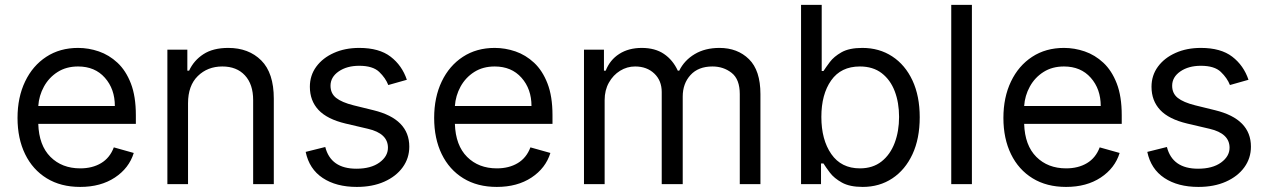

<svg xmlns="http://www.w3.org/2000/svg" viewBox="-20 -747 5145 779"><path d="M305.4 11.4Q226.6 11.4 169.6 -23.6Q112.6 -58.6 81.9 -121.6Q51.1 -184.7 51.1 -268.5Q51.1 -352.3 81.9 -416.4Q112.6 -480.5 167.8 -516.5Q223 -552.6 296.9 -552.6Q339.5 -552.6 381 -538.4Q422.6 -524.1 456.7 -492.4Q490.8 -460.6 511 -408.4Q531.2 -356.2 531.2 -279.8V-244.3H135.3Q138.1 -157 184.8 -110.4Q231.5 -63.9 305.4 -63.9Q354.8 -63.9 390.3 -85.2Q425.8 -106.5 441.8 -149.1L522.7 -126.4Q503.6 -64.6 446 -26.6Q388.5 11.4 305.4 11.4ZM135.3 -316.8H446Q446 -386 405.5 -431.6Q365.1 -477.3 296.9 -477.3Q248.9 -477.3 213.8 -454.9Q178.6 -432.5 158.4 -395.8Q138.1 -359 135.3 -316.8Z M742.9 -328.1V0H659.1V-545.5H740.1V-460.2H747.2Q766.3 -501.8 805.4 -527.2Q844.5 -552.6 906.2 -552.6Q989 -552.6 1040 -501.8Q1090.9 -451 1090.9 -346.6V0H1007.1V-340.9Q1007.1 -405.2 973.7 -441.2Q940.3 -477.3 882.1 -477.3Q822.1 -477.3 782.5 -438.4Q742.9 -399.5 742.9 -328.1Z M1630.7 -423.3 1555.4 -402Q1544.4 -430.4 1518.5 -455.3Q1492.5 -480.1 1437.5 -480.1Q1387.4 -480.1 1354.2 -457.2Q1321 -434.3 1321 -399.1Q1321 -367.9 1343.8 -349.8Q1366.5 -331.7 1414.8 -319.6L1495.7 -299.7Q1640.6 -264.2 1640.6 -152Q1640.6 -105.1 1613.8 -68.2Q1587 -31.2 1539.1 -9.9Q1491.1 11.4 1427.6 11.4Q1344.1 11.4 1289.4 -24.9Q1234.7 -61.1 1220.2 -130.7L1299.7 -150.6Q1322.1 -62.5 1426.1 -62.5Q1484.7 -62.5 1519.4 -87.5Q1554 -112.6 1554 -147.7Q1554 -205.6 1473 -224.4L1382.1 -245.7Q1307.2 -263.5 1272.2 -301Q1237.2 -338.4 1237.2 -394.9Q1237.2 -441.1 1263.3 -476.6Q1289.4 -512.1 1334.7 -532.3Q1380 -552.6 1437.5 -552.6Q1518.5 -552.6 1564.8 -517Q1611.2 -481.5 1630.7 -423.3Z M1995.7 11.4Q1916.9 11.4 1859.9 -23.6Q1802.9 -58.6 1772.2 -121.6Q1741.5 -184.7 1741.5 -268.5Q1741.5 -352.3 1772.2 -416.4Q1802.9 -480.5 1858.1 -516.5Q1913.4 -552.6 1987.2 -552.6Q2029.8 -552.6 2071.4 -538.4Q2112.9 -524.1 2147 -492.4Q2181.1 -460.6 2201.3 -408.4Q2221.6 -356.2 2221.6 -279.8V-244.3H1825.6Q1828.5 -157 1875.2 -110.4Q1921.9 -63.9 1995.7 -63.9Q2045.1 -63.9 2080.6 -85.2Q2116.1 -106.5 2132.1 -149.1L2213.1 -126.4Q2193.9 -64.6 2136.4 -26.6Q2078.8 11.4 1995.7 11.4ZM1825.6 -316.8H2136.4Q2136.4 -386 2095.9 -431.6Q2055.4 -477.3 1987.2 -477.3Q1939.3 -477.3 1904.1 -454.9Q1869 -432.5 1848.7 -395.8Q1828.5 -359 1825.6 -316.8Z M2349.4 0V-545.5H2430.4V-460.2H2437.5Q2454.5 -503.9 2492.5 -528.2Q2530.5 -552.6 2583.8 -552.6Q2637.8 -552.6 2673.8 -528.2Q2709.9 -503.9 2730.1 -460.2H2735.8Q2756.7 -502.5 2798.7 -527.5Q2840.6 -552.6 2899.1 -552.6Q2972.3 -552.6 3018.8 -506.9Q3065.3 -461.3 3065.3 -365.1V0H2981.5V-365.1Q2981.5 -425.4 2948.5 -451.3Q2915.5 -477.3 2870.7 -477.3Q2813.2 -477.3 2781.6 -442.6Q2750 -408 2750 -355.1V0H2664.8V-373.6Q2664.8 -420.1 2634.6 -448.7Q2604.4 -477.3 2556.8 -477.3Q2524.1 -477.3 2495.9 -459.9Q2467.7 -442.5 2450.5 -411.8Q2433.2 -381 2433.2 -340.9V0Z M3230.1 0V-727.3H3313.9V-458.8H3321Q3330.3 -473 3346.8 -495.2Q3363.3 -517.4 3394.4 -535Q3425.4 -552.6 3478.7 -552.6Q3547.6 -552.6 3600.1 -518.1Q3652.7 -483.7 3682.2 -420.5Q3711.6 -357.2 3711.6 -271.3Q3711.6 -184.7 3682.2 -121.3Q3652.7 -57.9 3600.5 -23.3Q3548.3 11.4 3480.1 11.4Q3427.6 11.4 3396 -6.2Q3364.3 -23.8 3347.3 -46.3Q3330.3 -68.9 3321 -83.8H3311.1V0ZM3312.5 -272.7Q3312.5 -180 3352.8 -122Q3393.1 -63.9 3468.8 -63.9Q3521.3 -63.9 3556.6 -91.8Q3592 -119.7 3609.9 -167.1Q3627.8 -214.5 3627.8 -272.7Q3627.8 -330.3 3610.3 -376.6Q3592.7 -422.9 3557.4 -450.1Q3522 -477.3 3468.8 -477.3Q3392 -477.3 3352.3 -420.8Q3312.5 -364.3 3312.5 -272.7Z M3923.3 -727.3V0H3839.5V-727.3Z M4305.4 11.4Q4226.6 11.4 4169.6 -23.6Q4112.6 -58.6 4081.9 -121.6Q4051.1 -184.7 4051.1 -268.5Q4051.1 -352.3 4081.9 -416.4Q4112.6 -480.5 4167.8 -516.5Q4223 -552.6 4296.9 -552.6Q4339.5 -552.6 4381 -538.4Q4422.6 -524.1 4456.7 -492.4Q4490.8 -460.6 4511 -408.4Q4531.2 -356.2 4531.2 -279.8V-244.3H4135.3Q4138.1 -157 4184.8 -110.4Q4231.5 -63.9 4305.4 -63.9Q4354.8 -63.9 4390.3 -85.2Q4425.8 -106.5 4441.8 -149.1L4522.7 -126.4Q4503.6 -64.6 4446 -26.6Q4388.5 11.4 4305.4 11.4ZM4135.3 -316.8H4446Q4446 -386 4405.5 -431.6Q4365.1 -477.3 4296.9 -477.3Q4248.9 -477.3 4213.8 -454.9Q4178.6 -432.5 4158.4 -395.8Q4138.1 -359 4135.3 -316.8Z M5045.5 -423.3 4970.2 -402Q4959.2 -430.4 4933.2 -455.3Q4907.3 -480.1 4852.3 -480.1Q4802.2 -480.1 4769 -457.2Q4735.8 -434.3 4735.8 -399.1Q4735.8 -367.9 4758.5 -349.8Q4781.2 -331.7 4829.5 -319.6L4910.5 -299.7Q5055.4 -264.2 5055.4 -152Q5055.4 -105.1 5028.6 -68.2Q5001.8 -31.2 4953.8 -9.9Q4905.9 11.4 4842.3 11.4Q4758.9 11.4 4704.2 -24.9Q4649.5 -61.1 4634.9 -130.7L4714.5 -150.6Q4736.9 -62.5 4840.9 -62.5Q4899.5 -62.5 4934.1 -87.5Q4968.7 -112.6 4968.7 -147.7Q4968.7 -205.6 4887.8 -224.4L4796.9 -245.7Q4721.9 -263.5 4687 -301Q4652 -338.4 4652 -394.9Q4652 -441.1 4678.1 -476.6Q4704.2 -512.1 4749.5 -532.3Q4794.7 -552.6 4852.3 -552.6Q4933.2 -552.6 4979.6 -517Q5025.9 -481.5 5045.5 -423.3Z"/></svg>

Font: Inter UI
Style: Regular
Weight: 400
Designer: Rasmus Andersson
Foundry: rsms
Version: 3.2;8d6f07862